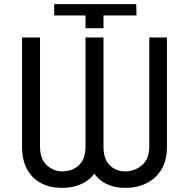

<svg xmlns="http://www.w3.org/2000/svg" viewBox="-20 -911 926 941"><path d="M399.1 -835.2H245.7V-890.6H647.7L649.1 -835.2H487.2V-772.7H399.1ZM399.1 -727.3H481.5V-193.2Q481.5 -125 455.8 -79.9Q430 -34.8 385.5 -12.4Q340.9 9.9 284.1 9.9Q227.3 9.9 183.1 -12.4Q138.8 -34.8 113.5 -79.9Q88.1 -125 88.1 -193.2V-727.3H176.1V-193.2Q176.1 -131.4 209.3 -101.2Q242.5 -71 284.1 -71Q334.2 -71 366.7 -101.2Q399.1 -131.4 399.1 -193.2ZM711.6 -727.3H798.3V-193.2Q798.3 -125 770.8 -79.9Q743.3 -34.8 696.9 -12.4Q650.6 9.9 593.8 9.9Q538.4 9.9 496.1 -12.4Q453.8 -34.8 430 -79.9Q406.2 -125 406.2 -193.2V-727.3H487.2V-193.2Q487.2 -131.4 517.6 -101.2Q547.9 -71 593.8 -71Q639.6 -71 675.6 -101.2Q711.6 -131.4 711.6 -193.2Z"/></svg>

Font: InterMG
Style: Regular
Weight: 400
Designer: Rasmus Andersson
Foundry: rsms
Version: Version 3.019;December 26, 2023;FontCreator 15.0.0.2955 64-b